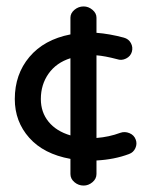

<svg xmlns="http://www.w3.org/2000/svg" viewBox="-20 -565 472 597"><path d="M240 12Q224 12 211.5 1.5Q199 -9 199 -24V-71Q116 -86 71 -136.5Q26 -187 26 -257Q26 -334 71.5 -388Q117 -442 199 -458V-510Q199 -524 211.5 -534.5Q224 -545 240 -545Q255 -545 267.5 -534.5Q280 -524 280 -510V-463Q320 -460 365 -448Q380 -444 387 -431Q394 -418 390 -404Q386 -390 372 -383Q358 -376 344 -381Q306 -391 280 -393V-136Q319 -139 354 -152Q368 -157 382.5 -151Q397 -145 402 -131Q407 -118 401 -104.5Q395 -91 381 -86Q336 -69 280 -66V-24Q280 -9 267.5 1.5Q255 12 240 12ZM107 -257Q107 -216 131 -186.5Q155 -157 199 -144V-384Q155 -370 131 -336Q107 -302 107 -257Z"/></svg>

Font: Hoogli Semibold
Style: Regular
Weight: 600
Designer: Anand Singh Naorem
Foundry: Brand New Type
Version: Version 1.00 b007